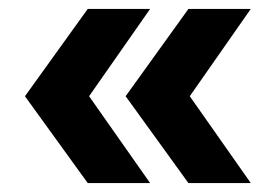

<svg xmlns="http://www.w3.org/2000/svg" viewBox="-20 -485 608 431"><path d="M36 -269 177 -465H317L180 -269L317 -74H177ZM262 -269 403 -465H543L406 -269L543 -74H403Z"/></svg>

Font: Montserrat Alternates
Style: Bold
Weight: 700
Designer: Julieta Ulanovsky
Foundry: Julieta Ulanovsky
Version: Version 7.200